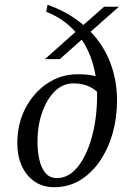

<svg xmlns="http://www.w3.org/2000/svg" viewBox="-20 -769 549 799"><path d="M206 10Q158 10 123.5 -14Q89 -38 70.5 -79Q52 -120 52 -172Q52 -254 86 -319Q120 -384 177 -422Q234 -460 303 -460Q326 -460 344.5 -458Q363 -456 378 -452Q364 -539 320 -604L229 -523H167L294 -636Q245 -692 172 -720L178 -749Q264 -719 327 -665L413 -741H475L357 -637Q411 -581 439 -508Q467 -435 467 -350Q467 -278 448.5 -213.5Q430 -149 395.5 -98.5Q361 -48 313 -19Q265 10 206 10ZM136 -179Q136 -138 144 -103.5Q152 -69 169.5 -48.5Q187 -28 217 -28Q266 -28 303.5 -74.5Q341 -121 362.5 -199.5Q384 -278 384 -373Q384 -380 384 -387Q346 -422 286 -422Q242 -422 208.5 -389.5Q175 -357 155.5 -301.5Q136 -246 136 -179Z"/></svg>

Font: Spectral
Style: Italic
Weight: 400
Italic angle: -10°
Designer: Jean-Baptiste Levee
Foundry: Production Type
Version: Version 2.001